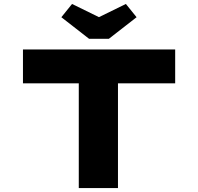

<svg xmlns="http://www.w3.org/2000/svg" viewBox="-20 -950 1001 970"><path d="M378 0V-529H96V-700H865V-529H576V0ZM430 -754 290 -863 344 -930 495 -856H465L616 -930L670 -863L530 -754Z"/></svg>

Font: Lexend Zetta ExtraBold
Style: Regular
Weight: 800
Designer: Bonnie Shaver-Troup, Thomas Jockin
Foundry: Lexend
Version: Version 1.007